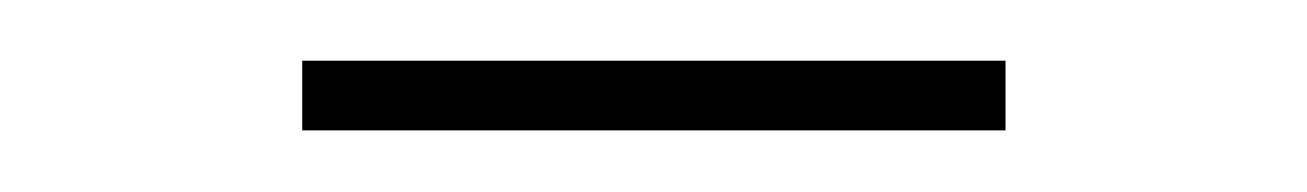

<svg xmlns="http://www.w3.org/2000/svg" viewBox="-20 -713 422 62"><path d="M304.7 -693.4V-670.9H77.6V-693.4Z"/></svg>

Font: Inter 24pt Thin
Style: Regular
Weight: 250
Designer: Rasmus Andersson
Foundry: rsms
Version: Version 4.001;git-66647c0bb